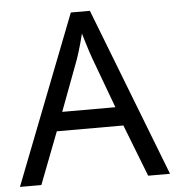

<svg xmlns="http://www.w3.org/2000/svg" viewBox="-52 -765 742 813"><g transform="rotate(-5 319.5 -358.5)"><path d="M545 0 459 -221H176L91 0H0L279 -717H360L638 0ZM352 -517Q349 -525 342 -546Q335 -567 328.5 -589.5Q322 -612 318 -624Q313 -604 307.5 -583.5Q302 -563 296.5 -546Q291 -529 287 -517L206 -301H432Z"/></g></svg>

Font: ltamil05
Style: Book
Weight: 400
Designer: Jelle Bosma - Monotype Design Team
Foundry: Monotype Imaging Inc.
Version: Version 2.003